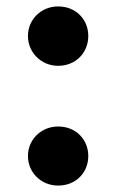

<svg xmlns="http://www.w3.org/2000/svg" viewBox="-20 -554 362 598"><path d="M67 -442C67 -391 108 -349 161 -349C217 -349 255 -391 255 -442C255 -493 217 -534 161 -534C108 -534 67 -493 67 -442ZM67 -68C67 -17 108 24 161 24C217 24 255 -17 255 -68C255 -119 217 -160 161 -160C108 -160 67 -119 67 -68Z"/></svg>

Font: Jost
Style: Bold
Weight: 700
Version: Version 3.710